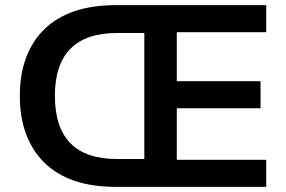

<svg xmlns="http://www.w3.org/2000/svg" viewBox="-20 -725 1109 745"><path d="M427 0Q338 0 269 -23.5Q200 -47 153 -93Q106 -139 81.5 -204Q57 -269 57 -353Q57 -437 81.5 -502Q106 -567 153 -612.5Q200 -658 269 -681.5Q338 -705 427 -705H1013V-600H666V-410H991V-305H666V-105H1013V0ZM435 -108H540V-597H435Q314 -597 253.5 -536Q193 -475 193 -353Q193 -231 253 -169.5Q313 -108 435 -108Z"/></svg>

Font: Nunito Sans 12pt ExtraLight 11pt
Style: Bold
Weight: 700
Version: Version 3.101;gftools[0.9.27]